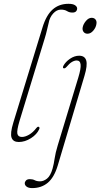

<svg xmlns="http://www.w3.org/2000/svg" viewBox="-20 -738 527 1008"><path d="M339.5 -718Q363 -718 374 -710.5Q385 -703 385 -693.5Q385 -684.5 379 -678.2Q373 -672 360 -672Q344 -672 331.8 -679.8Q319.5 -687.5 299.5 -687.5Q277.5 -687.5 259 -667Q240.5 -646.5 235.5 -617.5Q230 -596.5 226 -578Q222 -559.5 214.5 -535.5L82.5 -103Q67.5 -52.5 71.2 -35.8Q75 -19 95 -19Q112 -19 132.5 -30.8Q153 -42.5 171 -66Q176.5 -73.5 182 -72.5Q189.5 -71 186.5 -61Q174 -32.5 142.5 -12.5Q111 7.5 78.5 7.5Q49 7.5 40.8 -15Q32.5 -37.5 50 -94.5L203 -593.5Q222.5 -658 256.2 -688Q290 -718 339.5 -718ZM439.5 -561Q426 -561 418.8 -570.5Q411.5 -580 414 -594Q417 -611 431 -627.8Q445 -644.5 461 -644.5Q475 -644.5 482 -635Q489 -625.5 486 -611Q483.5 -593.5 469.8 -577.2Q456 -561 439.5 -561ZM423.5 -340 283 131.5Q264 194 230.5 221.8Q197 249.5 149 249.5Q130 249.5 120 242Q110 234.5 110 224.5Q110 216.5 116.5 209.5Q123 202.5 137 202.5Q151.5 202.5 162.5 208.2Q173.5 214 190.5 214Q208.5 214 226.8 199.8Q245 185.5 256 147Q262.5 123.5 266.8 94.2Q271 65 283 25.5L391 -330.5Q405.5 -378 403.2 -399.2Q401 -420.5 382.5 -420.5Q371 -420.5 357.8 -412.8Q344.5 -405 329 -386.5Q321 -377.5 314 -379.5Q308 -381.5 312.5 -392Q324 -413.5 347.5 -429.5Q371 -445.5 395.5 -445.5Q425.5 -445.5 432.8 -420.2Q440 -395 423.5 -340Z"/></svg>

Font: Fraunces 72pt S050 Thin
Style: Italic
Weight: 100
Italic angle: -16°
Version: Version 1.000; ttfautohint (v1.8.3)